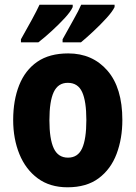

<svg xmlns="http://www.w3.org/2000/svg" viewBox="-20 -786 577 816"><path d="M500 -276Q500 -197 475.5 -132Q451 -67 399.5 -28.5Q348 10 267 10Q192 10 140.5 -28Q89 -66 62.5 -131Q36 -196 36 -276Q36 -360 61.5 -424Q87 -488 138.5 -523.5Q190 -559 270 -559Q373 -559 436.5 -486Q500 -413 500 -276ZM190 -275Q190 -195 208.5 -155.5Q227 -116 269 -116Q311 -116 329 -155.5Q347 -195 347 -276Q347 -356 329 -395Q311 -434 268 -434Q227 -434 208.5 -395Q190 -356 190 -275ZM467 -756Q458 -737 432.5 -709Q407 -681 377 -653Q347 -625 324 -606H246V-619Q270 -663 292.5 -702.5Q315 -742 325 -766H467ZM289 -756Q280 -736 255 -709Q230 -682 200 -654.5Q170 -627 143 -606H69V-619Q94 -663 115.5 -702.5Q137 -742 148 -766H289Z"/></svg>

Font: Noto Sans Telugu Condensed ExtraBold
Style: Regular
Weight: 800
Width: 3
Designer: Jelle Bosma - Monotype Design Team
Foundry: Monotype Imaging Inc.
Version: Version 2.005; ttfautohint (v1.8.4.7-5d5b)